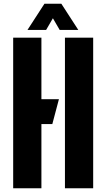

<svg xmlns="http://www.w3.org/2000/svg" viewBox="-20 -1000 565 1020"><path d="M50 0V-800H200V-473H293L258 -341H200V0ZM325 0V-800H475V0ZM126 -841 216 -980H306L396 -841H297L261 -903L225 -841Z"/></svg>

Font: Big Shoulders Stencil Text Black
Style: Regular
Weight: 900
Designer: Patric King
Foundry: XO Type Co
Version: Version 1.000